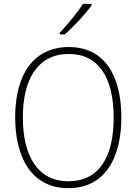

<svg xmlns="http://www.w3.org/2000/svg" viewBox="-20 -970 711 1000"><path d="M457 -942V-950H412C383 -904 333 -844 291 -799V-791H317C364 -831 425 -897 457 -942ZM612 -358C612 -581 521 -725 339 -725C157 -725 59 -585 59 -359C59 -152 143 10 336 10C528 10 612 -149 612 -358ZM99 -359C99 -558 177 -689 339 -689C491 -689 572 -569 572 -358C572 -153 497 -26 336 -26C177 -26 99 -157 99 -359Z"/></svg>

Font: Noto Sans Lao SemiCondensed ExtraLight
Style: Regular
Weight: 200
Width: 4
Designer: Monotype Design Team
Foundry: Monotype Imaging Inc.
Version: Version 2.003